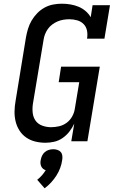

<svg xmlns="http://www.w3.org/2000/svg" viewBox="-20 -763 640 1037"><path d="M226 8Q197 8 170.5 1.5Q144 -5 122 -20Q100 -35 85.5 -57.5Q71 -80 64.5 -106.5Q58 -133 58.5 -161Q59 -189 64 -217L120 -560Q124 -583 131 -606.5Q138 -630 150.5 -651.5Q163 -673 181 -691.5Q199 -710 221 -722Q243 -734 267 -738.5Q291 -743 314 -743Q338 -743 361 -739Q384 -735 404.5 -726.5Q425 -718 442 -703.5Q459 -689 470 -670L480 -735H574L544 -554H450Q454 -576 450 -597Q446 -618 432 -632.5Q418 -647 397.5 -653Q377 -659 355 -659Q339 -659 323 -656.5Q307 -654 291.5 -647.5Q276 -641 262 -630.5Q248 -620 238.5 -606.5Q229 -593 223 -577.5Q217 -562 215 -546L158 -204Q154 -179 156.5 -154.5Q159 -130 172 -111.5Q185 -93 208 -84.5Q231 -76 256 -76Q277 -76 299 -81Q321 -86 339.5 -99.5Q358 -113 369.5 -133.5Q381 -154 384 -175L408 -319H297L310 -403H519L452 0H365L381 -95Q370 -72 354.5 -52Q339 -32 318 -17.5Q297 -3 273 2.5Q249 8 226 8ZM221 254 181 208Q195 197 206.5 184Q218 171 227 156Q219 154 212.5 148.5Q206 143 202.5 135Q199 127 198.5 118.5Q198 110 200 101Q202 89 207.5 77.5Q213 66 222.5 58Q232 50 244 46.5Q256 43 268 43Q279 43 290 46.5Q301 50 308 58Q315 66 316.5 77.5Q318 89 316 101Q313 123 305 144.5Q297 166 284.5 185.5Q272 205 256 222.5Q240 240 221 254Z"/></svg>

Font: Iosevka Slab Medium Extended
Style: Italic
Weight: 500
Width: 7
Italic angle: -9°
Monospace: yes
Designer: Belleve Invis
Foundry: Belleve Invis
Version: Version 11.1.0; ttfautohint (v1.8.3)